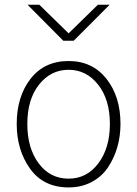

<svg xmlns="http://www.w3.org/2000/svg" viewBox="-20 -776 580 813"><path d="M95.7 -251Q95.7 -148.4 144 -84Q192.4 -19.5 270.5 -19.5Q347.7 -19.5 396.5 -84.5Q445.3 -149.4 445.3 -251Q445.3 -354.5 395.5 -417.5Q345.7 -480.5 270.5 -480.5Q195.3 -480.5 145.5 -418Q95.7 -355.5 95.7 -251ZM50.8 -251Q50.8 -367.2 109.4 -442.4Q168 -517.6 270.5 -517.6Q371.1 -517.6 430.7 -442.4Q490.2 -367.2 490.2 -251Q490.2 -199.2 476.6 -152.3Q462.9 -105.5 437 -66.9Q411.1 -28.3 368.2 -5.4Q325.2 17.6 270.5 17.6Q164.1 17.6 107.4 -61.5Q50.8 -140.6 50.8 -251ZM96.7 -755.9H146.5L270.5 -634.8L394.5 -755.9H444.3L292 -603.5H248Z"/></svg>

Font: Gothic A1 ExtraLight
Style: Regular
Weight: 275
Designer: HanYang I&C Co.,Ltd.
Foundry: HanYang I&C Co.,Ltd.
Version: Version 2.50